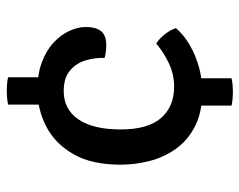

<svg xmlns="http://www.w3.org/2000/svg" viewBox="-92 -606 723 580"><g transform="rotate(-90 270.0 -316.5)"><path d="M282 25Q272 25 260.5 24Q249 23 240.5 21V-120.5H323V21Q315 23 303.5 24Q292 25 282 25ZM243.5 -507V-654Q252 -656 263.2 -657Q274.5 -658 285 -658Q295.5 -658 306.8 -657Q318 -656 326 -654V-507ZM283 -67.5Q220.5 -67.5 177.8 -89.5Q135 -111.5 109.5 -147.8Q84 -184 73 -227.5Q62 -271 62 -314Q62 -401.5 94 -457Q126 -512.5 177.8 -539Q229.5 -565.5 287 -565.5Q335.5 -565.5 371.5 -552Q407.5 -538.5 431 -516.5Q454.5 -494.5 466.2 -468.8Q478 -443 478 -418.5Q478 -390 465.8 -373.8Q453.5 -357.5 423 -357.5Q413 -357.5 403 -358.8Q393 -360 384.5 -362.5Q385.5 -392 377 -420.2Q368.5 -448.5 346.2 -467.2Q324 -486 284.5 -486Q229 -486 198.8 -441.5Q168.5 -397 168.5 -314Q168.5 -231.5 203 -192Q237.5 -152.5 298 -152.5Q334.5 -152.5 368 -168.2Q401.5 -184 428 -206.5Q442 -198 455.8 -180.8Q469.5 -163.5 474.5 -147Q453.5 -122.5 422.5 -104.8Q391.5 -87 355.8 -77.2Q320 -67.5 283 -67.5Z"/></g></svg>

Font: Signika Light
Style: Regular
Weight: 400
Version: Version 2.003;gftools[0.9.32]